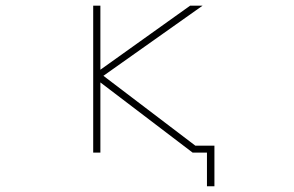

<svg xmlns="http://www.w3.org/2000/svg" viewBox="-20 -564 1040 679"><path d="M711.9 94.7V-24.4H661.1L335 -272.5V-24.4H309.6V-543.9H335V-317.4L652.3 -543.9H696.3L345.7 -295.9L670.9 -48.8H738.3V94.7Z"/></svg>

Font: Mgen+ 1m thin
Style: Regular
Weight: 100
Designer: [Source Han Sans]
Ryoko NISHIZUKA  (kana & ideographs); Paul D. Hunt (Latin, Greek & Cyrillic); Wenlong ZHANG  (bopomofo
Version: Version 1.059.20150602